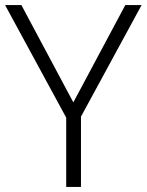

<svg xmlns="http://www.w3.org/2000/svg" viewBox="-20 -734 576 754"><path d="M268 -332 472 -714H536L298 -276V0H240V-272L0 -714H64Z"/></svg>

Font: Noto Sans Sinhala Light
Style: Regular
Weight: 300
Designer: Jelle Bosma - Monotype Design Team
Foundry: Monotype Imaging Inc.
Version: Version 2.006; ttfautohint (v1.8.4.7-5d5b)